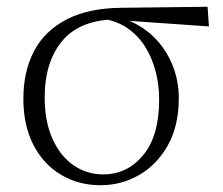

<svg xmlns="http://www.w3.org/2000/svg" viewBox="-20 -533 658 567"><path d="M277 14Q212 14 160 -17Q108 -48 78.5 -105.5Q49 -163 49 -241Q49 -322 80.5 -382Q112 -442 176.5 -475.5Q241 -509 338 -510L593 -513L597 -455L339 -473L326 -476Q217 -475 164.5 -413Q112 -351 112 -245Q112 -174 135 -123Q158 -72 197 -45Q236 -18 285 -18Q356 -18 403 -75Q450 -132 450 -239Q450 -284 439 -324.5Q428 -365 407 -397.5Q386 -430 354.5 -451Q323 -472 281 -478L291 -487Q340 -484 380 -463Q420 -442 448.5 -408.5Q477 -375 492.5 -332.5Q508 -290 508 -243Q508 -161 475.5 -103.5Q443 -46 390.5 -16Q338 14 277 14Z"/></svg>

Font: Noto Serif TC
Style: Regular
Weight: 200
Designer: Ryoko NISHIZUKA 西塚涼子 (kana & ideographs); Frank Grießhammer (Latin, Greek & Cyrillic); Wenlong ZHANG 张文龙 (bopomofo); San
Foundry: Adobe
Version: Version 2.001;hotconv 1.1.0;makeotfexe 2.6.0